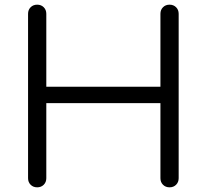

<svg xmlns="http://www.w3.org/2000/svg" viewBox="-20 -801 884 821"><path d="M139 0Q122 0 111 -11Q100 -22 100 -39V-742Q100 -759 111 -770Q122 -781 139 -781Q156 -781 167 -770Q178 -759 178 -742V-430H666V-742Q666 -759 677 -770Q688 -781 705 -781Q722 -781 733 -770Q744 -759 744 -742V-39Q744 -22 733 -11Q722 0 705 0Q688 0 677 -11Q666 -22 666 -39V-360H178V-39Q178 -22 167 -11Q156 0 139 0Z"/></svg>

Font: Comfortaa
Style: Regular
Weight: 400
Designer: Johan Aakerlund
Foundry: Johan Aakerlund
Version: Version 3.104; ttfautohint (v1.8.1.43-b0c9)